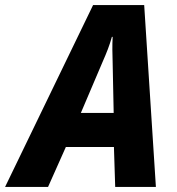

<svg xmlns="http://www.w3.org/2000/svg" viewBox="-80 -735 695 755"><path d="M-60 0H109L179 -157H368L373 0H533L487 -715H286ZM238 -291 324 -493C339 -527 351 -557 360 -590H363C361 -555 362 -522 363 -487L367 -291Z"/></svg>

Font: Noto Sans SemiCondensed ExtraBold
Style: Italic
Weight: 800
Width: 4
Italic angle: -12°
Designer: Monotype Design Team
Foundry: Monotype Imaging Inc.
Version: Version 2.013